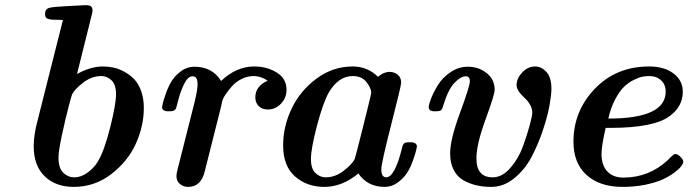

<svg xmlns="http://www.w3.org/2000/svg" viewBox="-20 -714 2671 745"><path d="M110.8 -147Q110.8 -190.9 126 -247.1L194.8 -520Q216.8 -606.9 224.1 -636.2Q215.3 -637.2 202.6 -637.2Q189.9 -637.2 182.9 -637.7Q175.8 -638.2 168.5 -640.1Q161.1 -642.1 158 -646.5Q154.8 -650.9 154.8 -659.2Q154.8 -679.2 171.4 -683.6Q188 -688 251 -690.9Q286.1 -692.9 308.1 -693.8H315.9Q338.9 -693.8 338.9 -674.8Q338.9 -665 335.9 -655.8L278.8 -426.8Q330.6 -455.6 377.9 -456.1Q398.9 -456.1 418.9 -452.1Q439 -448.2 460.9 -436.5Q482.9 -424.8 500 -407.5Q517.1 -390.1 527.6 -361.1Q538.1 -332 538.1 -294.9Q538.1 -225.1 507.1 -156.5Q476.1 -87.9 411.6 -38.3Q347.2 11.2 266.1 11.2Q196.3 11.2 153.6 -29.8Q110.8 -70.8 110.8 -147ZM207 -103Q207 -61 225.6 -43.5Q244.1 -25.9 268.1 -25.9Q294.9 -25.9 320.1 -44.4Q345.2 -63 358.9 -85.9Q383.8 -126 407 -217.5Q430.2 -309.1 430.2 -348.1Q430.2 -386.2 412.6 -402.6Q395 -418.9 373 -418.9Q335.9 -418.9 303 -393.6Q270 -368.2 259.8 -348.1Q256.8 -340.3 245.4 -296.6Q233.9 -252.9 220.5 -190.9Q207 -128.9 207 -103Z M608.9 -298.8Q609.9 -304.7 612.3 -315.4Q614.7 -326.2 624.3 -353Q633.8 -379.9 646.7 -400.4Q659.7 -420.9 682.6 -438Q705.6 -455.1 733.9 -455.1Q803.7 -455.1 837.9 -399.9Q897 -456.1 966.8 -456.1Q1015.6 -456.1 1053.7 -432.6Q1091.8 -409.2 1091.8 -365.2Q1091.8 -334.5 1070.3 -311.8Q1048.8 -289.1 1019.5 -289.1Q996.6 -289.1 983.6 -302.5Q970.7 -315.9 970.7 -335.9Q970.7 -379.9 1018.6 -400.9Q991.7 -418.9 964.8 -418.9Q939.9 -418.9 917.2 -407.5Q894.5 -396 880.1 -379.4Q865.7 -362.8 857.2 -350.3Q848.6 -337.9 845.7 -331.1Q841.8 -323.2 837.9 -300.8L774.9 -50.8Q760.7 11.2 710 11.2Q690.9 11.2 677.7 -0.5Q664.6 -12.2 664.6 -30.8Q664.6 -39.6 668.9 -56.2L735.8 -320.8Q747.1 -369.6 746.6 -387.2Q746.6 -418 727.5 -418Q709.5 -418 695.1 -389.4Q680.7 -360.8 672.1 -326.9Q663.6 -293 661.6 -291Q655.8 -282.2 640.6 -282.2H633.8Q633.3 -282.2 632.3 -282.2Q608.9 -282.2 608.9 -298.8Z M1078.6 -149.9Q1078.6 -223.1 1111.6 -292.5Q1144.5 -361.8 1208 -408.9Q1271.5 -456.1 1348.6 -456.1Q1405.8 -456.1 1446.8 -416Q1468.8 -435.1 1491.7 -435.1Q1509.8 -435.1 1523.2 -424.1Q1536.6 -413.1 1536.6 -393.1Q1536.6 -380.9 1498 -230.5Q1459.5 -80.1 1459.5 -57.1Q1459.5 -26.4 1478.5 -25.9Q1511.7 -25.9 1539.6 -138.2Q1542.5 -152.3 1547.6 -157.2Q1552.7 -162.1 1567.4 -162.1H1571.8Q1597.7 -162.1 1597.7 -145Q1596.7 -139.2 1594.2 -128.7Q1591.8 -118.2 1582.3 -91.1Q1572.8 -64 1559.6 -43.5Q1546.4 -22.9 1523.4 -5.9Q1500.5 11.2 1472.7 11.2Q1405.8 11.2 1370.6 -41Q1308.6 10.7 1238.8 11.2Q1170.9 11.2 1124.8 -29.3Q1078.6 -69.8 1078.6 -149.9ZM1186.5 -97.2Q1186.5 -59.1 1204.1 -42.5Q1221.7 -25.9 1243.7 -25.9Q1280.8 -25.9 1313.7 -51.5Q1346.7 -77.1 1356.4 -97.2Q1358.4 -101.1 1389.4 -224.6Q1420.4 -348.1 1420.4 -354Q1420.4 -372.1 1402.1 -395.5Q1383.8 -418.9 1348.6 -418.9Q1294.4 -418.9 1256.8 -356.9Q1233.9 -316.9 1210.2 -227.1Q1186.5 -137.2 1186.5 -97.2Z M1643.6 -298.8Q1643.6 -308.6 1653.1 -332.8Q1662.6 -356.9 1679.9 -385Q1697.3 -413.1 1728.3 -434.1Q1759.3 -455.1 1795.4 -455.1Q1837.4 -455.1 1868.4 -430.4Q1899.4 -405.8 1899.4 -365.2Q1899.4 -347.2 1864 -250.5Q1828.6 -153.8 1828.6 -99.1Q1828.6 -25.9 1891.6 -25.9Q1928.7 -25.9 1960.4 -62.5Q1992.2 -99.1 2009.3 -146.5Q2026.4 -193.8 2035.9 -230Q2045.4 -266.1 2045.4 -275.9Q2045.4 -306.6 2014.9 -334.7Q1984.4 -362.8 1984.4 -383.8Q1984.4 -409.7 2006.3 -432.9Q2028.3 -456.1 2056.6 -456.1Q2080.6 -456.1 2100.1 -435.1Q2119.6 -414.1 2119.6 -369.1Q2119.6 -346.2 2112.1 -304.2Q2104.5 -262.2 2085.9 -207Q2067.4 -151.9 2042 -104Q2016.6 -56.2 1975.6 -22.5Q1934.6 11.2 1886.2 11.2Q1855.5 11.2 1828.9 5.1Q1802.2 -1 1778.3 -14.4Q1754.4 -27.8 1740.5 -54.4Q1726.6 -81.1 1726.6 -119.1Q1726.6 -172.4 1764.9 -276.1Q1803.2 -379.9 1803.2 -398.9Q1803.2 -418 1787.6 -418Q1767.6 -418 1743.4 -392.6Q1719.2 -367.2 1700.2 -305.2Q1696.3 -290 1690.9 -286.1Q1685.5 -282.2 1673.3 -282.2H1665.5Q1665 -282.2 1664.6 -282.2Q1643.6 -282.2 1643.6 -298.8Z M2205.1 -164.1Q2205.1 -283.2 2288.1 -369.6Q2371.1 -456.1 2499 -456.1Q2557.1 -456.1 2593.3 -429Q2629.4 -401.9 2629.4 -357.9Q2629.4 -300.8 2578.1 -263.2Q2517.1 -218.3 2352.1 -217.8H2330.1Q2314 -147.9 2314 -117.2Q2314 -72.3 2336.7 -48.6Q2359.4 -24.9 2398.9 -24.9Q2498 -24.9 2571.3 -92.8Q2575.2 -96.7 2579.6 -101.3Q2584 -106 2586.7 -107.9Q2589.4 -109.9 2591.8 -112.5Q2594.2 -115.2 2596.2 -115.7Q2598.1 -116.2 2601.1 -116.2Q2609.9 -116.2 2620.6 -105.2Q2631.3 -94.2 2631.3 -85.9Q2631.3 -80.1 2623.3 -69.1Q2615.2 -58.1 2596.2 -43.9Q2577.1 -29.8 2551.3 -17.8Q2525.4 -5.9 2484.4 2.7Q2443.4 11.2 2396 11.2Q2307.1 11.2 2256.1 -34.9Q2205.1 -81.1 2205.1 -164.1ZM2340.3 -253.9Q2563 -253.9 2563 -358.4Q2563 -385.7 2545.2 -402.3Q2527.3 -418.9 2499 -418.9Q2486.8 -418.9 2473.4 -416.5Q2460 -414.1 2439.5 -404.1Q2418.9 -394 2401.6 -377.4Q2384.3 -360.8 2367.2 -328.9Q2350.1 -296.9 2340.3 -253.9Z"/></svg>

Font: CMU Serif
Style: BoldItalic
Weight: 700
Italic angle: -14.04°
Version: Version 0.7.0